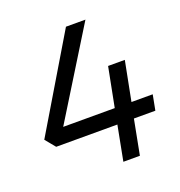

<svg xmlns="http://www.w3.org/2000/svg" viewBox="-127 -808 861 917"><g transform="rotate(-20 303.5 -350.0)"><path d="M572 -177H463L429 0H345L379 -177H68L26 -228L308 -700H407L132 -255H394L433 -455H518L479 -255H587Z"/></g></svg>

Font: REM Light
Style: Italic
Weight: 300
Italic angle: -11°
Designer: Octavio Pardo
Foundry: Ashler Design
Version: Version 1.005;gftools[0.9.28]